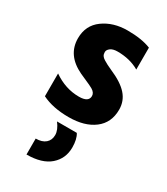

<svg xmlns="http://www.w3.org/2000/svg" viewBox="-193 -597 823 949"><g transform="rotate(30 218.0 -122.5)"><path d="M299 125Q299 188 253.5 228Q208 268 120 268V177Q156 177 175.5 160Q195 143 195 114Q195 85 169 51H282Q299 78 299 125ZM406 -153Q406 -78 352 -37Q298 4 207.5 4Q117 4 55 -27V-157Q124 -109 201 -109Q256 -109 256 -144Q256 -163 234 -176Q218 -185 191 -196.5Q164 -208 154 -213Q53 -261 53 -357Q53 -431 109.5 -472Q166 -513 247 -513Q328 -513 380 -492V-367Q327 -398 256 -398Q230 -398 216 -387.5Q202 -377 202 -364.5Q202 -352 207 -344Q212 -336 223.5 -329Q235 -322 245.5 -316.5Q256 -311 274 -303Q342 -274 374 -238Q406 -202 406 -153Z"/></g></svg>

Font: Hind Mysuru
Style: Bold
Weight: 700
Designer: Manushi Parikh, Hitesh Malaviya
Foundry: Indian Type Foundry
Version: Version 0.703;PS 1.0;hotconv 1.0.86;makeotf.lib2.5.63406